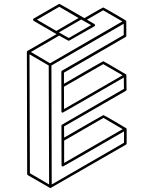

<svg xmlns="http://www.w3.org/2000/svg" viewBox="-20 -871 772 966"><path d="M233.9 75.2 231 74.7V74.2L120.1 10.3Q117.2 8.3 116.7 4.4L115.2 -609.9Q115.7 -613.3 118.7 -615.2L264.6 -699.2L149.4 -766.1Q146.5 -768.6 146.5 -772Q146.5 -775.9 149.4 -777.8L276.9 -851.1H279.8Q293.9 -844.2 404.3 -779.8Q497.1 -833.5 499 -833.5Q501 -833.5 557.4 -800.8Q613.8 -768.1 614.3 -766.8Q614.7 -765.6 615.2 -765.6L615.7 -690.9Q615.7 -687 612.3 -685.1L301.8 -505.4V-449.7Q497.6 -563 499.5 -563Q501.5 -563 557.6 -530Q613.8 -497.1 614.3 -496.6Q614.7 -496.1 615.7 -495.6Q616.2 -492.7 616.7 -419.9Q616.7 -416 613.3 -414.1L302.2 -234.9L302.7 -178.7Q498.5 -292 500.5 -292Q502.4 -292 558.3 -259.5Q614.3 -227.1 615.5 -225.6Q616.7 -224.1 617.2 -222.7V-149.4Q617.2 -145.5 614.3 -143.6Q235.4 75.2 233.9 75.2ZM326.2 -679.7 438.5 -744.6 388.7 -772.9 276.4 -708ZM263.2 -715.3 375.5 -780.3 278.3 -836.9 166 -772ZM231.9 -552.7 595.7 -763.2 499 -819.3 417.5 -772 455.1 -750Q458 -748 458.5 -744.1Q458 -740.7 455.1 -738.8Q327.6 -665.5 326.2 -665.5Q324.2 -665.5 277.8 -691.9L135.3 -609.4ZM240.2 57.1 604 -152.8V-210Q298.3 -33.2 296.4 -33.2Q290.5 -33.2 289.6 -40L289.1 -238.8Q289.1 -242.2 292.5 -244.1L603.5 -423.8L603 -481Q297.4 -304.2 295.4 -304.2Q289.1 -304.2 289.1 -311L288.6 -509.3Q288.6 -513.2 291.5 -515.1L602.5 -694.8V-751.5L238.8 -541.5ZM302.2 -322.3 596.7 -492.2 499.5 -548.3 301.8 -434.6ZM302.7 -51.3 597.2 -221.2 500.5 -277.8 302.7 -163.6ZM227.1 57.1 225.1 -541.5 128.4 -597.7 130.4 0.5Z"/></svg>

Font: 3D Isometric
Style: Regular
Weight: 400
Designer: GGBotNet
Version: 1.10